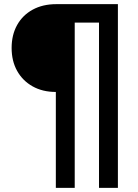

<svg xmlns="http://www.w3.org/2000/svg" viewBox="-20 -725 665 925"><path d="M249 180V-282Q185 -282 137 -309Q89 -336 62.5 -383.5Q36 -431 36 -494Q36 -557 62.5 -604.5Q89 -652 137.5 -678.5Q186 -705 251 -705H548V180H457V-616H340V180Z"/></svg>

Font: Nunito Sans 12pt ExtraLight
Style: Bold
Weight: 700
Version: Version 3.101;gftools[0.9.27]